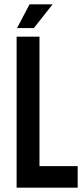

<svg xmlns="http://www.w3.org/2000/svg" viewBox="-20 -870 391 890"><path d="M137 -740H59L117 -850H224ZM163 -100H340V0H57V-700H163Z"/></svg>

Font: Bebas Kai
Style: Regular
Weight: 400
Designer: Ryoichi Tsunekawa
Foundry: Dharma Type
Version: Version 1.001;PS 001.001;hotconv 1.0.70;makeotf.lib2.5.58329